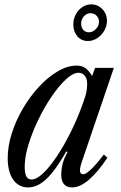

<svg xmlns="http://www.w3.org/2000/svg" viewBox="-20 -828 540 859"><path d="M106 10.5Q63.5 10.5 39 -24.2Q14.5 -59 14.5 -121Q14.5 -174.5 33 -232.2Q51.5 -290 83.2 -343.8Q115 -397.5 155 -440.5Q195 -483.5 238.5 -509Q282 -534.5 323 -534.5Q346 -534.5 361.5 -523.8Q377 -513 392 -488L405.5 -524.5H489.5L347.5 -108Q336 -75 338 -61.8Q340 -48.5 352 -48.5Q360.5 -48.5 373 -57.8Q385.5 -67 403.2 -86.5Q421 -106 444.5 -136.5L460.5 -122.5Q417.5 -57.5 377.5 -23.5Q337.5 10.5 303 10.5Q254 10.5 254 -47Q254 -69 259.5 -92.5Q265 -116 282 -147.5L277 -151Q228.5 -66 188.2 -27.8Q148 10.5 106 10.5ZM122 -25Q143 -25 172 -52Q201 -79 233 -126.5Q265 -174 296 -236Q327 -298 352 -368.5Q364.5 -402.5 367.2 -420.8Q370 -439 370 -453Q370 -476.5 359 -489.5Q348 -502.5 332 -502.5Q307 -502.5 275.2 -473.2Q243.5 -444 211 -396.2Q178.5 -348.5 151.2 -292Q124 -235.5 107.2 -180.5Q90.5 -125.5 90.5 -82.5Q90.5 -52.5 97.8 -38.8Q105 -25 122 -25ZM373 -644.5Q344.5 -644.5 326.2 -665.5Q308 -686.5 308 -718.5Q308 -743 318.8 -763.2Q329.5 -783.5 347.8 -796Q366 -808.5 388 -808.5Q417.5 -808.5 438 -787.2Q458.5 -766 458.5 -735Q458.5 -711.5 446.5 -690.8Q434.5 -670 415 -657.2Q395.5 -644.5 373 -644.5ZM377.5 -683.5Q395 -683.5 409 -698Q423 -712.5 423 -731Q423 -747 411.8 -758Q400.5 -769 385 -769Q368 -769 355.5 -755.2Q343 -741.5 343 -722Q343 -705 352.8 -694.2Q362.5 -683.5 377.5 -683.5Z"/></svg>

Font: Libre Caslon Condensed
Style: Italic
Weight: 400
Italic angle: -22.583°
Designer: Pablo Impallari, Rodrigo Fuenzalida, Katja Schimmel, Ertekin Erdin
Foundry: Pablo Impallari, Rodrigo Fuenzalida
Version: Version 2.000;gftools[0.9.33]